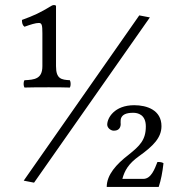

<svg xmlns="http://www.w3.org/2000/svg" viewBox="-20 -662 700 761"><path d="M532 -601 74 54 115 62 574 -593ZM431 -144C441 -144 455 -147 458 -165C459 -168 458 -172 458 -176C458 -182 458 -189 460 -194C465 -206 477 -215 508 -215C526 -215 558 -208 558 -161C558 -107 534 -84 489 -48C441 -11 403 31 403 79H609C618 52 624 21 628 -15C623 -19 615 -20 604 -20C593 8 579 47 548 47H465C474 14 489 -13 531 -43C587 -83 620 -116 620 -162C620 -226 562 -245 512 -245C433 -245 405 -194 405 -168C405 -155 419 -144 431 -144ZM134 -571C146 -571 148 -562 148 -530V-400C148 -349 117 -346 77 -344C72 -336 73 -321 77 -315C107 -316 138 -316 173 -316C206 -316 227 -316 257 -315C261 -322 261 -336 257 -344C223 -346 202 -349 202 -400V-639C197 -644 189 -642 184 -639C140 -612 114 -600 67 -583C67 -571 69 -562 77 -556C102 -565 121 -571 134 -571Z"/></svg>

Font: Libertinus Math
Style: Regular
Weight: 400
Designer: Philipp H. Poll, Khaled Hosny
Foundry: Caleb Maclennan
Version: Version 7.050;RELEASE